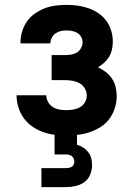

<svg xmlns="http://www.w3.org/2000/svg" viewBox="-20 -548 540 788"><path d="M252 8Q228 8 203.5 5Q179 2 155.5 -6.5Q132 -15 111.5 -29.5Q91 -44 77 -64Q63 -84 55.5 -108Q48 -132 48 -156Q48 -157 48 -157Q48 -157 48 -157H170Q170 -142 177.5 -129Q185 -116 197 -108.5Q209 -101 223.5 -98.5Q238 -96 252 -96Q267 -96 281.5 -98.5Q296 -101 308.5 -108Q321 -115 328.5 -128Q336 -141 336 -156Q336 -171 328.5 -184.5Q321 -198 308 -205.5Q295 -213 280 -216Q265 -219 250 -219H192V-322H250Q262 -322 274.5 -324.5Q287 -327 297 -333.5Q307 -340 313 -351.5Q319 -363 319 -375Q319 -386 313 -396.5Q307 -407 297 -413Q287 -419 275.5 -421Q264 -423 253 -423Q241 -423 229.5 -420.5Q218 -418 208 -411Q198 -404 192.5 -393Q187 -382 187 -371Q187 -370 187 -370Q187 -370 187 -370H64Q64 -370 64 -370.5Q64 -371 64 -372Q64 -395 70.5 -417.5Q77 -440 90 -459Q103 -478 122 -491.5Q141 -505 162.5 -513.5Q184 -522 207 -525Q230 -528 253 -528Q276 -528 298.5 -525Q321 -522 342.5 -514.5Q364 -507 383.5 -494Q403 -481 416.5 -462.5Q430 -444 436.5 -422Q443 -400 443 -377Q443 -361 439.5 -345Q436 -329 428 -315.5Q420 -302 408 -291Q396 -280 382 -272Q399 -264 414 -252.5Q429 -241 439.5 -225.5Q450 -210 454.5 -191Q459 -172 459 -154Q459 -129 451.5 -105Q444 -81 429.5 -61Q415 -41 394 -27.5Q373 -14 349.5 -6Q326 2 301.5 5Q277 8 252 8ZM150 220V142H250Q256 142 262 141Q268 140 273.5 137Q279 134 282 128.5Q285 123 285 116Q285 110 282.5 103.5Q280 97 275 93Q270 89 263.5 87.5Q257 86 250 86H204V0H296V46Q310 50 322 58Q334 66 342.5 77Q351 88 354.5 102Q358 116 358 130Q358 150 350 169Q342 188 326 199.5Q310 211 290 215.5Q270 220 250 220Z"/></svg>

Font: Iosevka SS04 Extrabold
Style: Regular
Weight: 800
Monospace: yes
Designer: Belleve Invis
Foundry: Belleve Invis
Version: Version 19.0.0; ttfautohint (v1.8.4)